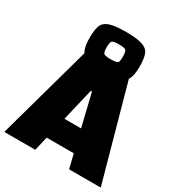

<svg xmlns="http://www.w3.org/2000/svg" viewBox="-219 -1077 1135 1219"><g transform="rotate(30 348.5 -468.0)"><path d="M-5 0 186 -688H511L702 0H470L445 -103H246L222 0ZM284 -263H406L349 -500H340ZM347.9 -646.2Q266.5 -646.2 227.5 -659.7Q188.6 -673.3 176.8 -704.6Q165 -735.9 165 -790.1Q165 -845.6 176.8 -877.5Q188.6 -909.3 227.5 -922.9Q266.5 -936.5 347.9 -936.5Q429.3 -936.5 468.8 -922.9Q508.4 -909.3 520.2 -877.5Q532 -845.6 532 -790.1Q532 -735.9 520.2 -704.6Q508.4 -673.3 468.8 -659.7Q429.3 -646.2 347.9 -646.2ZM347.9 -737Q378.6 -737 391 -741.2Q403.4 -745.3 405.7 -757.1Q408.1 -768.9 408.1 -790.1Q408.1 -823.2 400.4 -834.4Q392.7 -845.6 347.9 -845.6Q304.2 -845.6 296.6 -834.4Q288.9 -823.2 288.9 -790.1Q288.9 -758.3 296.6 -747.7Q304.2 -737 347.9 -737Z"/></g></svg>

Font: Saira Black
Style: Regular
Weight: 900
Designer: Hector Gatti with collaboration of the Omnibus-Type team
Foundry: Omnibus-Type
Version: Version 1.100; ttfautohint (v1.8.3)